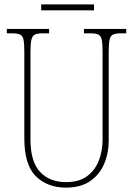

<svg xmlns="http://www.w3.org/2000/svg" viewBox="-20 -846 608 876"><path d="M281 10Q196 10 143.5 -42Q91 -94 91 -214V-608Q91 -646 87.5 -664Q84 -682 72 -688Q60 -694 35 -694H11V-714H204V-694H175Q150 -694 138.5 -688Q127 -682 123 -663.5Q119 -645 119 -606V-210Q119 -108 163 -61.5Q207 -15 281 -15Q342 -15 378.5 -43Q415 -71 431.5 -115Q448 -159 448 -207V-607Q448 -645 444.5 -663.5Q441 -682 429 -688Q417 -694 392 -694H363V-714H556V-694H532Q507 -694 495 -688Q483 -682 479.5 -663.5Q476 -645 476 -607V-205Q476 -147 455 -98Q434 -49 391 -19.5Q348 10 281 10ZM168 -799V-826H409V-799Z"/></svg>

Font: Noto Serif Tamil Condensed Thin
Style: Italic
Weight: 100
Width: 3
Italic angle: -12°
Designer: Indian Type Foundry, Tom Grace, and the Monotype Design Team
Foundry: Monotype Imaging Inc.
Version: Version 2.003; ttfautohint (v1.8.4.7-5d5b)